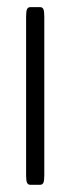

<svg xmlns="http://www.w3.org/2000/svg" viewBox="-20 -511 189 531"><path d="M63.5 0Q57.6 0 54.9 -5.4Q52.2 -10.7 52.2 -25.9V-465.3Q52.2 -480.5 54.9 -485.8Q57.6 -491.2 63.5 -491.2H91.3Q97.2 -491.2 99.9 -485.8Q102.5 -480.5 102.5 -465.3V-25.9Q102.5 -10.7 99.9 -5.4Q97.2 0 91.3 0Z"/></svg>

Font: BenchNine Light
Style: Regular
Weight: 300
Version: Version 1 ; ttfautohint (v0.92.18-e454-dirty) -l 8 -r 50 -G 